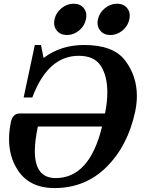

<svg xmlns="http://www.w3.org/2000/svg" viewBox="-20 -981 765 1015"><path d="M274.4 -39.6Q453.6 -39.6 519.5 -312H180.2Q164.1 -236.8 164.1 -182.1Q164.1 -39.6 274.4 -39.6ZM268.1 13.2Q131.3 13.2 69.8 -88.4Q27.8 -156.2 27.8 -245.6Q27.8 -289.1 38.1 -337.9Q47.4 -381.3 86.4 -381.3H535.2Q547.4 -440.9 547.4 -492.2Q547.4 -579.6 512.9 -632.8Q478.5 -686 396.5 -686Q232.9 -686 150.9 -465.8H105L164.1 -743.2H196.8L210.4 -674.3Q300.3 -743.2 424.8 -743.2Q579.6 -743.2 641.6 -661.1Q703.6 -579.1 703.6 -474.1Q703.6 -435.1 694.8 -392.1Q656.2 -210.9 543.9 -98.9Q431.6 13.2 268.1 13.2ZM563.5 -795.9Q528.8 -795.9 509.8 -819.3Q495.6 -836.4 495.6 -859.9Q495.6 -868.7 497.6 -878.4Q505.4 -914.1 534.7 -937.7Q564 -961.4 598.6 -961.4Q633.8 -961.4 652.3 -938Q666 -920.9 666 -898.4Q666 -888.7 663.6 -878.4Q656.2 -843.3 627.4 -819.6Q598.6 -795.9 563.5 -795.9ZM334 -795.9Q299.3 -795.9 280.3 -819.3Q266.1 -836.4 266.1 -859.9Q266.1 -868.7 268.1 -878.4Q275.9 -914.1 305.2 -937.7Q334.5 -961.4 369.1 -961.4Q404.3 -961.4 422.9 -938Q436.5 -920.9 436.5 -898.4Q436.5 -888.7 434.1 -878.4Q426.8 -843.3 397.9 -819.6Q369.1 -795.9 334 -795.9Z"/></svg>

Font: Munson
Style: Bold Italic
Weight: 700
Italic angle: -12°
Designer: Paul James MIller
Foundry: High-Logic / Made with FontCreator
Version: Version 2.10;May 5, 2019;FontCreator 11.5.0.2430 64-bit